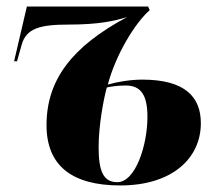

<svg xmlns="http://www.w3.org/2000/svg" viewBox="-20 -556 670 586"><path d="M347 10C507 10 593 -74 593 -180C593 -260 545 -313 414 -313C378 -313 337 -306 309 -298C334 -391 393 -487 437 -525L432 -536H62L23 -369H32L46 -419C60 -470 103 -481 190 -481C282 -481 329 -492 368 -504C198 -413 122 -311 122 -174C122 -50 200 10 347 10ZM338 0C295 0 281 -34 281 -107C281 -175 297 -257 306 -289C319 -292 340 -295 364 -295C412 -295 430 -263 430 -199C430 -114 394 0 338 0Z"/></svg>

Font: Noto Serif Display SemiCondensed ExtraBold
Style: Italic
Weight: 800
Width: 4
Italic angle: -12°
Designer: Monotype Design Team
Foundry: Monotype Imaging Inc.
Version: Version 2.009